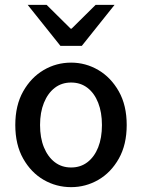

<svg xmlns="http://www.w3.org/2000/svg" viewBox="-20 -759 586 791"><path d="M273 12Q212 12 160 -18Q108 -48 75.5 -105.5Q43 -163 43 -244Q43 -325 75.5 -382.5Q108 -440 160 -470.5Q212 -501 273 -501Q333 -501 385 -470.5Q437 -440 469.5 -382.5Q502 -325 502 -244Q502 -163 469.5 -105.5Q437 -48 385 -18Q333 12 273 12ZM273 -69Q312 -69 340.5 -91Q369 -113 384.5 -152Q400 -191 400 -244Q400 -296 384.5 -335.5Q369 -375 340.5 -397Q312 -419 273 -419Q234 -419 205.5 -397Q177 -375 161 -335.5Q145 -296 145 -244Q145 -191 161 -152Q177 -113 205.5 -91Q234 -69 273 -69ZM229 -570 94 -739H172L271 -641H275L374 -739H452L317 -570Z"/></svg>

Font: Source Sans 3 ExtraLight Medium
Style: Regular
Weight: 500
Version: Version 3.052;hotconv 1.1.0;makeotfexe 2.6.0